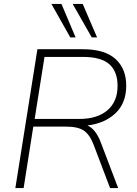

<svg xmlns="http://www.w3.org/2000/svg" viewBox="-20 -955 694 975"><path d="M58 0 170 -705H401Q512 -705 566.5 -655.5Q621 -606 621 -520Q621 -431 566 -379.5Q511 -328 424 -318Q446 -308 462.5 -286.5Q479 -265 491 -234L580 0H539L455 -221Q436 -271 406 -291.5Q376 -312 317 -312H149L100 0ZM156 -351H383Q474 -351 525.5 -395Q577 -439 577 -519Q577 -592 535 -629Q493 -666 401 -666H206ZM446 -765 349 -935H400L473 -765ZM337 -765 241 -935H292L364 -765Z"/></svg>

Font: Nunito Sans ExtraLight
Style: Italic
Weight: 200
Italic angle: -9°
Designer: Vernon Adams
Foundry: Vernon Adams
Version: Version 3.006; ttfautohint (v1.8.3)